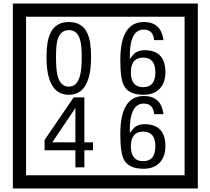

<svg xmlns="http://www.w3.org/2000/svg" viewBox="-20 -980 1195 1090"><path d="M1103 90H53V-960H1103ZM1028 15V-885H128V15ZM497 -656Q497 -442 371 -442Q244 -442 244 -656Q244 -744 265 -789Q294 -855 371 -855Q448 -855 477 -789Q497 -745 497 -656ZM444 -656Q444 -723 435 -752Q420 -809 371 -809Q322 -809 306 -752Q298 -723 298 -656Q298 -587 306 -553Q322 -488 371 -488Q419 -488 435 -554Q444 -587 444 -656ZM919 -569Q919 -511 886.5 -476.5Q854 -442 795 -442Q711 -442 684 -493Q663 -531 663 -639Q663 -855 797 -855Q895 -855 908 -752H855Q850 -812 796 -812Q713 -812 717 -645Q738 -673 748 -680Q768 -695 801 -695Q919 -695 919 -569ZM862 -569Q862 -653 793 -653Q723 -653 723 -569Q723 -485 793 -485Q862 -485 862 -569ZM508 -127H459V-30H408V-127H233V-185L398 -427H459V-172H508ZM408 -172V-367L277 -172ZM919 -149Q919 -91 886.5 -56.5Q854 -22 795 -22Q711 -22 684 -73Q663 -111 663 -219Q663 -435 797 -435Q895 -435 908 -332H855Q850 -392 796 -392Q713 -392 717 -225Q738 -253 748 -260Q768 -275 801 -275Q919 -275 919 -149ZM862 -149Q862 -233 793 -233Q723 -233 723 -149Q723 -65 793 -65Q862 -65 862 -149Z"/></svg>

Font: Unicode BMP Fallback SIL
Style: Regular
Weight: 400
Foundry: NRSI, SIL International
Version: Version 5.1 Based on Unicode 5.1